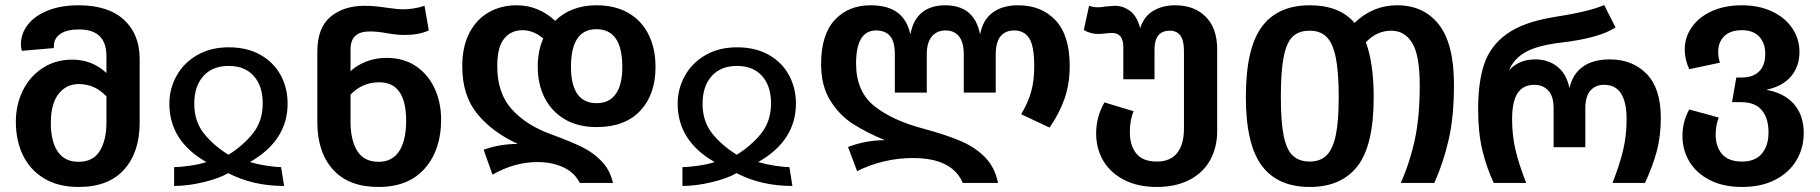

<svg xmlns="http://www.w3.org/2000/svg" viewBox="-20 -727 7231 763"><path d="M535 -493V-239Q535 -122 473 -53Q411 16 293 16Q212 16 156 -17.5Q100 -51 71.5 -109.5Q43 -168 43 -243Q43 -311 71 -367.5Q99 -424 150 -457Q201 -490 267 -490Q346 -490 403 -437V-504Q403 -610 294 -610Q245 -610 219.5 -592Q194 -574 194 -544V-536L67 -525Q63 -537 63 -549Q63 -594 91 -629.5Q119 -665 171 -685.5Q223 -706 292 -706Q410 -706 472.5 -648.5Q535 -591 535 -493ZM403 -240V-344Q357 -393 293 -393Q243 -393 212.5 -353.5Q182 -314 182 -239Q182 -165 209.5 -124.5Q237 -84 292 -84Q350 -84 376.5 -127Q403 -170 403 -240Z M889 -539Q962 -539 1015 -509Q1068 -479 1095.5 -428Q1123 -377 1123 -316Q1123 -168 973 -83Q1004 -74 1039 -68.5Q1074 -63 1097 -63L1109 12Q985 12 887 -39Q851 -18 788.5 -3Q726 12 672 12V-63Q697 -63 735 -68.5Q773 -74 800 -83Q653 -167 653 -315Q653 -374 681.5 -425.5Q710 -477 763.5 -508Q817 -539 889 -539ZM888 -112Q947 -149 985.5 -197.5Q1024 -246 1024 -316Q1024 -385 988.5 -425Q953 -465 889 -465Q824 -465 788 -424.5Q752 -384 752 -315Q752 -245 790 -197Q828 -149 888 -112Z M1733 -251Q1733 -132 1668.5 -58Q1604 16 1484 16Q1365 16 1303 -53.5Q1241 -123 1241 -242V-521Q1241 -616 1293 -660Q1345 -704 1430 -704Q1467 -704 1519 -696Q1563 -690 1580 -690Q1625 -690 1667 -704L1684 -606Q1644 -588 1588 -588Q1565 -588 1544 -591Q1523 -594 1518 -595Q1481 -602 1449 -602Q1411 -602 1392 -584.5Q1373 -567 1373 -530V-444Q1398 -468 1435.5 -482.5Q1473 -497 1517 -497Q1583 -497 1631.5 -465Q1680 -433 1706.5 -377Q1733 -321 1733 -251ZM1594 -247Q1594 -400 1487 -400Q1420 -400 1373 -351V-243Q1373 -171 1399.5 -127.5Q1426 -84 1485 -84Q1539 -84 1566.5 -126.5Q1594 -169 1594 -247Z M2117 -462Q2117 -526 2139 -574Q2100 -607 2056 -607Q2011 -607 1983.5 -573.5Q1956 -540 1956 -464Q1956 -356 2014.5 -292Q2073 -228 2171 -193Q2247 -165 2291.5 -143.5Q2336 -122 2370 -87Q2404 -52 2416 0H2284Q2264 -41 2219 -62Q2174 -83 2116 -83Q2025 -83 1937 -33L1902 -132Q1965 -155 2038 -155Q1939 -200 1878 -273Q1817 -346 1817 -464Q1817 -542 1845.5 -596.5Q1874 -651 1923 -678.5Q1972 -706 2033 -706Q2077 -706 2116 -690Q2155 -674 2186 -644Q2216 -674 2257.5 -690Q2299 -706 2350 -706Q2425 -706 2478 -675Q2531 -644 2558 -588.5Q2585 -533 2585 -461Q2585 -351 2524 -286.5Q2463 -222 2351 -222Q2277 -222 2224.5 -253Q2172 -284 2144.5 -338Q2117 -392 2117 -462ZM2249 -461Q2249 -390 2274.5 -353.5Q2300 -317 2351 -317Q2401 -317 2427 -353.5Q2453 -390 2453 -461Q2453 -611 2350 -611Q2249 -611 2249 -461Z M2909 -539Q2982 -539 3035 -509Q3088 -479 3115.5 -428Q3143 -377 3143 -316Q3143 -168 2993 -83Q3024 -74 3059 -68.5Q3094 -63 3117 -63L3129 12Q3005 12 2907 -39Q2871 -18 2808.5 -3Q2746 12 2692 12V-63Q2717 -63 2755 -68.5Q2793 -74 2820 -83Q2673 -167 2673 -315Q2673 -374 2701.5 -425.5Q2730 -477 2783.5 -508Q2837 -539 2909 -539ZM2908 -112Q2967 -149 3005.5 -197.5Q3044 -246 3044 -316Q3044 -385 3008.5 -425Q2973 -465 2909 -465Q2844 -465 2808 -424.5Q2772 -384 2772 -315Q2772 -245 2810 -197Q2848 -149 2908 -112Z M3608 -99Q3492 -99 3386 -47L3350 -143Q3422 -170 3496 -170Q3422 -201 3369 -235Q3316 -269 3279.5 -327.5Q3243 -386 3243 -472Q3243 -589 3297 -647.5Q3351 -706 3440 -706Q3507 -706 3546 -677.5Q3585 -649 3598 -590Q3608 -648 3643.5 -677Q3679 -706 3736 -706Q3794 -706 3828.5 -677.5Q3863 -649 3875 -590Q3885 -647 3924 -676.5Q3963 -706 4026 -706Q4119 -706 4175 -646Q4231 -586 4231 -465Q4231 -395 4211 -336.5Q4191 -278 4151 -220L4038 -273Q4066 -320 4078 -363.5Q4090 -407 4090 -463Q4090 -544 4070 -575Q4050 -606 4010 -606Q3975 -606 3956 -582.5Q3937 -559 3937 -511V-359H3810V-511Q3810 -559 3791 -582.5Q3772 -606 3738 -606Q3703 -606 3683 -582Q3663 -558 3663 -511V-359H3536V-511Q3536 -563 3516.5 -584.5Q3497 -606 3462 -606Q3382 -606 3382 -475Q3382 -364 3454 -306Q3526 -248 3652 -215Q3741 -191 3799 -166Q3857 -141 3895.5 -101Q3934 -61 3946 0H3806Q3764 -99 3608 -99Z M4817 -531V-206Q4817 -142 4789.5 -91.5Q4762 -41 4707.5 -12.5Q4653 16 4577 16Q4502 16 4447.5 -12Q4393 -40 4364.5 -88Q4336 -136 4336 -197Q4336 -262 4369 -320L4485 -285Q4470 -251 4470 -202Q4470 -148 4496 -116.5Q4522 -85 4577 -85Q4631 -85 4658 -119Q4685 -153 4685 -216V-526Q4685 -605 4629 -605Q4598 -605 4583 -586Q4568 -567 4568 -532V-412H4444V-540Q4444 -596 4399 -596Q4389 -596 4373 -594Q4355 -592 4346 -592Q4312 -592 4287 -608L4308 -704Q4323 -698 4343 -698Q4357 -698 4372 -701Q4405 -704 4410 -704Q4444 -704 4471.5 -683Q4499 -662 4511 -615Q4526 -662 4563 -684Q4600 -706 4650 -706Q4726 -706 4771.5 -660.5Q4817 -615 4817 -531Z M5758 -391Q5758 -262 5736.5 -170Q5715 -78 5680 0H5547Q5585 -88 5603.5 -177Q5622 -266 5622 -386Q5622 -508 5592 -556.5Q5562 -605 5509 -605Q5451 -605 5408 -559Q5439 -474 5439 -341Q5439 -149 5374.5 -66.5Q5310 16 5185 16Q5057 16 4994 -69Q4931 -154 4931 -342Q4931 -534 4994 -620Q5057 -706 5185 -706Q5303 -706 5363 -636Q5435 -706 5532 -706Q5638 -706 5698 -629.5Q5758 -553 5758 -391ZM5300 -341Q5300 -440 5288.5 -497.5Q5277 -555 5252 -580Q5227 -605 5185 -605Q5142 -605 5117.5 -582Q5093 -559 5081.5 -502Q5070 -445 5070 -342Q5070 -242 5081.5 -186.5Q5093 -131 5118 -108Q5143 -85 5185 -85Q5227 -85 5252 -110Q5277 -135 5288.5 -190.5Q5300 -246 5300 -341Z M5854 -293Q5854 -400 5878 -472Q5902 -544 5966.5 -591Q6031 -638 6149 -658Q6297 -681 6355 -707L6400 -618Q6337 -576 6186 -558Q6091 -547 6043.5 -520.5Q5996 -494 5977 -448Q6017 -491 6081 -491Q6132 -491 6168.5 -462.5Q6205 -434 6217 -377Q6230 -434 6271 -462.5Q6312 -491 6377 -491Q6468 -491 6524 -433Q6580 -375 6580 -259Q6580 -185 6563.5 -124.5Q6547 -64 6517 0H6388Q6417 -74 6430.5 -131.5Q6444 -189 6444 -253Q6444 -390 6355 -390Q6321 -390 6300.5 -367.5Q6280 -345 6280 -296V-142H6154V-296Q6154 -345 6132.5 -367.5Q6111 -390 6078 -390Q6033 -390 6011 -357Q5989 -324 5989 -254Q5989 -189 6002.5 -131.5Q6016 -74 6045 0H5916Q5887 -62 5870.5 -131.5Q5854 -201 5854 -293Z M7148 -198Q7148 -139 7119 -90Q7090 -41 7034.5 -12.5Q6979 16 6903 16Q6828 16 6774.5 -11.5Q6721 -39 6693.5 -85Q6666 -131 6666 -187Q6666 -244 6693 -292L6810 -260Q6798 -227 6798 -192Q6798 -144 6823.5 -114.5Q6849 -85 6903 -85Q6955 -85 6981.5 -116.5Q7008 -148 7008 -201Q7008 -258 6981 -289.5Q6954 -321 6900 -321H6863L6880 -419H6902Q6946 -419 6970.5 -443Q6995 -467 6995 -513Q6995 -556 6971 -581.5Q6947 -607 6902 -607Q6857 -607 6832.5 -583.5Q6808 -560 6808 -520Q6808 -499 6815 -478L6693 -452Q6675 -491 6675 -530Q6675 -579 6703.5 -619.5Q6732 -660 6783.5 -683Q6835 -706 6902 -706Q6970 -706 7022 -681.5Q7074 -657 7102.5 -614.5Q7131 -572 7131 -521Q7131 -463 7097.5 -423.5Q7064 -384 6999 -370Q7070 -358 7109 -313.5Q7148 -269 7148 -198Z"/></svg>

Font: FiraGOUPP
Style: Medium
Weight: 400
Designer: bBox Type
Foundry: bBox Type GmbH
Version: Version 1.001